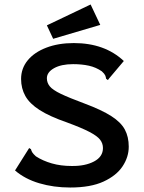

<svg xmlns="http://www.w3.org/2000/svg" viewBox="-20 -825 640 856"><path d="M293 11Q219 11 155 -8Q91 -27 47 -65L105 -157L110 -165L118 -160Q120 -152 124 -145.5Q128 -139 140 -128Q171 -108 211 -96.5Q251 -85 299 -85Q359 -84 399 -105Q439 -126 439 -165Q439 -186 426 -202.5Q413 -219 378.5 -237Q344 -255 279 -279Q201 -306 156.5 -334.5Q112 -363 93 -397Q74 -431 74 -473Q74 -520 103.5 -556Q133 -592 186.5 -612.5Q240 -633 309 -633Q447 -633 532 -553L467 -476L461 -468L453 -474Q452 -482 449 -489Q446 -496 434 -507Q408 -525 376.5 -532Q345 -539 306 -539Q253 -539 221 -521Q189 -503 189 -476Q189 -456 202 -440Q215 -424 251.5 -406.5Q288 -389 358 -363Q433 -335 476 -307.5Q519 -280 536.5 -247.5Q554 -215 554 -171Q554 -125 526.5 -83.5Q499 -42 441.5 -15.5Q384 11 293 11ZM217 -652 189 -712 384 -805 427 -714Z"/></svg>

Font: Inconsolata Expanded Bold
Style: Regular
Weight: 700
Width: 7
Monospace: yes
Designer: Raph Levien, Cyreal, Brenton Simpson
Foundry: Raph Levien, Cyreal, Google
Version: Version 3.001; ttfautohint (v1.8.2.53-6de2)